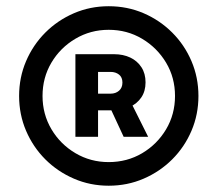

<svg xmlns="http://www.w3.org/2000/svg" viewBox="-20 -757 688 608"><path d="M324.2 -168.9Q265.6 -168.9 214.1 -191.2Q162.6 -213.4 123.5 -252.4Q84.5 -291.5 62.5 -343Q40.5 -394.5 40.5 -453.1Q40.5 -511.7 62.5 -563.2Q84.5 -614.7 123.5 -653.8Q162.6 -692.9 214.1 -715.1Q265.6 -737.3 324.2 -737.3Q383.3 -737.3 434.8 -715.1Q486.3 -692.9 525.4 -653.8Q564.5 -614.7 586.4 -563.2Q608.4 -511.7 608.4 -453.1Q608.4 -394.5 586.4 -343Q564.5 -291.5 525.4 -252.4Q486.3 -213.4 434.8 -191.2Q383.3 -168.9 324.2 -168.9ZM324.2 -243.7Q382.3 -243.7 429.9 -271.7Q477.5 -299.8 505.9 -347.4Q534.2 -395 534.2 -453.1Q534.2 -511.2 505.9 -558.6Q477.5 -606 429.9 -634.3Q382.3 -662.6 324.2 -662.6Q266.6 -662.6 218.8 -634.3Q170.9 -606 142.8 -558.6Q114.7 -511.2 114.7 -453.1Q114.7 -395.5 142.8 -347.9Q170.9 -300.3 218.8 -272Q266.6 -243.7 324.2 -243.7ZM371.6 -323.7 315.9 -443.8H389.2L449.2 -323.7ZM218.8 -323.7V-585.4H340.8Q370.1 -585.4 392.6 -574.7Q415 -564 428 -543.9Q440.9 -523.9 440.9 -496.1Q440.9 -468.3 427.5 -448.5Q414.1 -428.7 390.9 -418.2Q367.7 -407.7 337.4 -407.7H261.2V-460.4H330.1Q346.2 -460.4 356.9 -469.7Q367.7 -479 367.7 -495.6Q367.7 -512.2 356.9 -520.8Q346.2 -529.3 330.1 -529.3H290.5V-323.7Z"/></svg>

Font: Inter 24pt
Style: Bold
Weight: 700
Designer: Rasmus Andersson
Foundry: rsms
Version: Version 4.001;git-66647c0bb